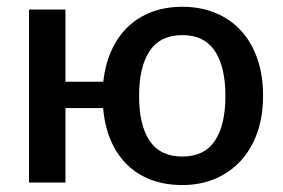

<svg xmlns="http://www.w3.org/2000/svg" viewBox="-20 -538 833 566"><path d="M173 -510H65.5V0H173V-219.5H284C287 -184.5 294.4 -153 306.2 -125C318.1 -97 333.9 -73.2 353.8 -53.5C373.6 -33.8 397.3 -18.8 424.8 -8.2C452.3 2.2 483.2 7.5 517.5 7.5C552.8 7.5 585.1 1.3 614.3 -11C643.4 -23.3 668.5 -40.9 689.5 -63.8C710.5 -86.6 726.8 -114.2 738.3 -146.5C749.8 -178.8 755.5 -215.2 755.5 -255.5C755.5 -295.8 749.9 -332.2 738.8 -364.5C727.6 -396.8 711.7 -424.3 691 -447C670.3 -469.7 645.3 -487.2 616 -499.5C586.7 -511.8 553.8 -518 517.5 -518C484.5 -518 454.5 -512.9 427.5 -502.8C400.5 -492.6 377 -477.9 357 -458.8C337 -439.6 320.8 -416.3 308.5 -389C296.2 -361.7 288.2 -331 284.5 -297H173ZM517.5 -76.5C474.2 -76.5 442.1 -91.9 421.2 -122.8C400.4 -153.6 390 -197.7 390 -255C390 -312.3 400.4 -356.6 421.2 -387.8C442.1 -418.9 474.2 -434.5 517.5 -434.5C560.5 -434.5 592.4 -418.9 613.3 -387.8C634.1 -356.6 644.5 -312.3 644.5 -255C644.5 -197.7 634.1 -153.6 613.3 -122.8C592.4 -91.9 560.5 -76.5 517.5 -76.5Z"/></svg>

Font: Lato Semibold
Style: Regular
Weight: 600
Designer: Lukasz Dziedzic
Foundry: tyPoland Lukasz Dziedzic
Version: Version 2.006; 2014-01-15